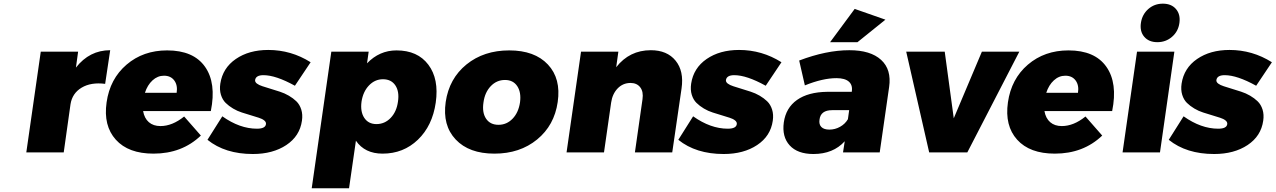

<svg xmlns="http://www.w3.org/2000/svg" viewBox="-20 -823 6890 1037"><path d="M122.1 0 200.2 -543.9H401.9L390.1 -458Q463.4 -551.8 575.2 -551.8L547.9 -370.1Q471.7 -379.9 420.9 -349.6Q370.1 -319.3 360.8 -259.8L324.2 0Z M555.7 -270Q573.7 -397 663.6 -473.9Q753.4 -550.8 882.8 -550.8Q1024.9 -550.8 1087.2 -462.6Q1149.4 -374.5 1118.7 -223.1H752.9Q759.8 -184.1 783.9 -163.1Q808.1 -142.1 846.7 -142.1Q910.6 -142.1 974.6 -193.8L1064.9 -90.8Q962.9 6.8 809.1 6.8Q673.3 6.8 605.5 -68.6Q537.6 -144 555.7 -270ZM762.7 -321.8H934.1Q940.4 -362.3 921.4 -388.2Q902.3 -414.1 865.7 -414.1Q831.1 -414.1 803.7 -388.9Q776.4 -363.8 762.7 -321.8Z M1100.6 -67.9 1180.7 -194.8Q1274.9 -127.9 1367.7 -127.9Q1413.6 -127.9 1416.5 -152.8Q1418 -163.6 1407.2 -172.4Q1396.5 -181.2 1377.9 -187Q1359.4 -192.9 1335.4 -200.2Q1311.5 -207.5 1286.6 -215.3Q1261.7 -223.1 1238.8 -236.8Q1215.8 -250.5 1198.7 -267.3Q1181.6 -284.2 1173.3 -311Q1165 -337.9 1169.9 -371.1Q1182.6 -455.6 1253.7 -504.4Q1324.7 -553.2 1428.7 -553.2Q1552.7 -553.2 1657.7 -486.8L1572.8 -359.9Q1469.7 -417 1402.8 -417Q1362.3 -417 1357.9 -391.1Q1356.4 -380.4 1367.4 -371.8Q1378.4 -363.3 1397.7 -357.2Q1417 -351.1 1441.4 -343.5Q1465.8 -335.9 1491.2 -327.9Q1516.6 -319.8 1540 -306.2Q1563.5 -292.5 1581.1 -275.4Q1598.6 -258.3 1607.2 -231.2Q1615.7 -204.1 1610.8 -170.9Q1599.1 -87.9 1526.4 -39.6Q1453.6 8.8 1345.7 8.8Q1195.8 8.8 1100.6 -67.9Z M1663.6 193.8 1769.5 -543.9H1971.2L1962.4 -481Q2029.3 -550.8 2121.6 -550.8Q2235.4 -550.8 2293.5 -473.6Q2351.6 -396.5 2333.5 -269Q2315.4 -143.6 2237.1 -68.4Q2158.7 6.8 2046.4 6.8Q1950.2 6.8 1902.3 -63L1865.2 193.8ZM1932.6 -273.9Q1925.3 -219.7 1947.5 -186.3Q1969.7 -152.8 2013.2 -152.8Q2058.1 -152.8 2090.1 -186.3Q2122.1 -219.7 2129.4 -273.9Q2137.7 -328.1 2115.5 -361.6Q2093.3 -395 2048.3 -395Q2004.9 -395 1972.9 -361.6Q1940.9 -328.1 1932.6 -273.9Z M2387.2 -272Q2405.8 -398.9 2499.5 -474.9Q2593.3 -550.8 2730.5 -550.8Q2867.7 -550.8 2939.2 -474.6Q3010.7 -398.4 2992.2 -272Q2974.1 -146 2880.9 -69.6Q2787.6 6.8 2650.4 6.8Q2513.2 6.8 2441.2 -69.6Q2369.1 -146 2387.2 -272ZM2591.3 -270Q2583 -215.3 2605.2 -182.1Q2627.4 -148.9 2672.4 -148.9Q2716.8 -148.9 2748.5 -181.9Q2780.3 -214.8 2788.6 -270Q2795.9 -324.2 2773.7 -357.7Q2751.5 -391.1 2707.5 -391.1Q2662.6 -391.1 2630.6 -357.7Q2598.6 -324.2 2591.3 -270Z M3040 0 3118.2 -543.9H3319.8L3308.1 -460Q3379.9 -551.8 3495.1 -551.8Q3583 -551.8 3628.9 -495.4Q3674.8 -439 3661.1 -345.2L3610.8 0H3409.2L3450.2 -287.1Q3456.1 -327.6 3438 -351.3Q3419.9 -375 3384.8 -375Q3343.8 -374.5 3315.7 -345.2Q3287.6 -315.9 3280.8 -269L3242.2 0Z M3643.6 -67.9 3723.6 -194.8Q3817.9 -127.9 3910.6 -127.9Q3956.5 -127.9 3959.5 -152.8Q3960.9 -163.6 3950.2 -172.4Q3939.5 -181.2 3920.9 -187Q3902.3 -192.9 3878.4 -200.2Q3854.5 -207.5 3829.6 -215.3Q3804.7 -223.1 3781.7 -236.8Q3758.8 -250.5 3741.7 -267.3Q3724.6 -284.2 3716.3 -311Q3708 -337.9 3712.9 -371.1Q3725.6 -455.6 3796.6 -504.4Q3867.7 -553.2 3971.7 -553.2Q4095.7 -553.2 4200.7 -486.8L4115.7 -359.9Q4012.7 -417 3945.8 -417Q3905.3 -417 3900.9 -391.1Q3899.4 -380.4 3910.4 -371.8Q3921.4 -363.3 3940.7 -357.2Q3960 -351.1 3984.4 -343.5Q4008.8 -335.9 4034.2 -327.9Q4059.6 -319.8 4083 -306.2Q4106.4 -292.5 4124 -275.4Q4141.6 -258.3 4150.1 -231.2Q4158.7 -204.1 4153.8 -170.9Q4142.1 -87.9 4069.3 -39.6Q3996.6 8.8 3888.7 8.8Q3738.8 8.8 3643.6 -67.9Z M4213.4 -162.1Q4224.6 -240.7 4284.7 -283.2Q4344.7 -325.7 4447.3 -327.1H4580.6V-329.1Q4585.9 -363.3 4564.7 -382.1Q4543.5 -400.9 4497.6 -400.9Q4423.8 -400.9 4327.1 -361.8L4296.4 -496.1Q4442.9 -551.8 4567.4 -551.8Q4682.1 -551.8 4739 -499.5Q4795.9 -447.3 4782.2 -353L4731.4 0H4533.2L4542.5 -60.1Q4480 8.8 4373.5 8.8Q4287.6 8.8 4245.1 -37.8Q4202.6 -84.5 4213.4 -162.1ZM4406.2 -176.8Q4402.3 -150.9 4416.3 -137Q4430.2 -123 4459.5 -123Q4490.2 -123 4517.3 -138.2Q4544.4 -153.3 4559.6 -179.2L4566.4 -228H4474.6Q4412.1 -228 4406.2 -176.8ZM4463.4 -595.2 4596.2 -774.9 4762.2 -716.8 4611.3 -595.2Z M4874.5 -543.9H5082.5L5131.3 -184.1L5283.2 -543.9H5485.4L5204.6 0H4998.5Z M5423.8 -270Q5441.9 -397 5531.7 -473.9Q5621.6 -550.8 5751 -550.8Q5893.1 -550.8 5955.3 -462.6Q6017.6 -374.5 5986.8 -223.1H5621.1Q5627.9 -184.1 5652.1 -163.1Q5676.3 -142.1 5714.8 -142.1Q5778.8 -142.1 5842.8 -193.8L5933.1 -90.8Q5831.1 6.8 5677.2 6.8Q5541.5 6.8 5473.6 -68.6Q5405.8 -144 5423.8 -270ZM5630.9 -321.8H5802.2Q5808.6 -362.3 5789.6 -388.2Q5770.5 -414.1 5733.9 -414.1Q5699.2 -414.1 5671.9 -388.9Q5644.5 -363.8 5630.9 -321.8Z M6043 0 6121.1 -543.9H6322.8L6245.1 0ZM6160.2 -624.3Q6135.3 -653.3 6142.1 -699.2Q6148.9 -745.1 6181.9 -774.2Q6214.8 -803.2 6260.7 -803.2Q6306.6 -803.2 6331.5 -774.2Q6356.4 -745.1 6350.1 -699.2Q6343.8 -653.3 6310.3 -624.3Q6276.9 -595.2 6231 -595.2Q6185.1 -595.2 6160.2 -624.3Z M6292.5 -67.9 6372.6 -194.8Q6466.8 -127.9 6559.6 -127.9Q6605.5 -127.9 6608.4 -152.8Q6609.9 -163.6 6599.1 -172.4Q6588.4 -181.2 6569.8 -187Q6551.3 -192.9 6527.3 -200.2Q6503.4 -207.5 6478.5 -215.3Q6453.6 -223.1 6430.7 -236.8Q6407.7 -250.5 6390.6 -267.3Q6373.5 -284.2 6365.2 -311Q6356.9 -337.9 6361.8 -371.1Q6374.5 -455.6 6445.6 -504.4Q6516.6 -553.2 6620.6 -553.2Q6744.6 -553.2 6849.6 -486.8L6764.6 -359.9Q6661.6 -417 6594.7 -417Q6554.2 -417 6549.8 -391.1Q6548.3 -380.4 6559.3 -371.8Q6570.3 -363.3 6589.6 -357.2Q6608.9 -351.1 6633.3 -343.5Q6657.7 -335.9 6683.1 -327.9Q6708.5 -319.8 6731.9 -306.2Q6755.4 -292.5 6772.9 -275.4Q6790.5 -258.3 6799.1 -231.2Q6807.6 -204.1 6802.7 -170.9Q6791 -87.9 6718.3 -39.6Q6645.5 8.8 6537.6 8.8Q6387.7 8.8 6292.5 -67.9Z"/></svg>

Font: Trueno ExtraBold
Style: Italic
Weight: 800
Designer: Julieta Ulanovsky
Foundry: Julieta Ulanovsky
Version: Version 3.001b | FøM Fix